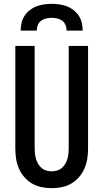

<svg xmlns="http://www.w3.org/2000/svg" viewBox="-20 -975 540 1003"><path d="M250 8Q223 8 196.5 2.5Q170 -3 147 -16.5Q124 -30 106.5 -50.5Q89 -71 78.5 -95.5Q68 -120 64 -146.5Q60 -173 60 -200V-735H161V-200Q161 -186 162.5 -172Q164 -158 168 -144.5Q172 -131 179.5 -118.5Q187 -106 197.5 -97Q208 -88 222 -84Q236 -80 250 -80Q264 -80 278 -84Q292 -88 302.5 -97Q313 -106 320.5 -118.5Q328 -131 332 -144.5Q336 -158 337.5 -172Q339 -186 339 -200V-735H440V-200Q440 -173 436 -146.5Q432 -120 421.5 -95.5Q411 -71 393.5 -50.5Q376 -30 353 -16.5Q330 -3 303.5 2.5Q277 8 250 8ZM88 -815Q88 -835 92.5 -855Q97 -875 108 -892Q119 -909 135.5 -922Q152 -935 170.5 -942Q189 -949 209.5 -952Q230 -955 250 -955Q270 -955 290.5 -952Q311 -949 329.5 -942Q348 -935 364.5 -922Q381 -909 392 -892Q403 -875 407.5 -855Q412 -835 412 -815H328Q328 -830 322.5 -844Q317 -858 305.5 -866.5Q294 -875 279.5 -878.5Q265 -882 250 -882Q235 -882 220.5 -878.5Q206 -875 194.5 -866.5Q183 -858 177.5 -844Q172 -830 172 -815Z"/></svg>

Font: Iosevka SS18 Semibold
Style: Regular
Weight: 600
Monospace: yes
Designer: Belleve Invis
Foundry: Belleve Invis
Version: Version 25.1.1; ttfautohint (v1.8.4)